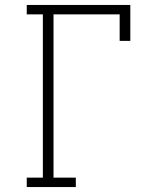

<svg xmlns="http://www.w3.org/2000/svg" viewBox="-20 -755 640 775"><path d="M88 0V-38H153V-697H88V-735H506V-590H463V-697H196V-38H286V0Z"/></svg>

Font: Iosevka Etoile Extralight
Style: Regular
Weight: 200
Designer: Belleve Invis
Foundry: Belleve Invis
Version: Version 22.1.2; ttfautohint (v1.8.4)